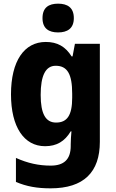

<svg xmlns="http://www.w3.org/2000/svg" viewBox="-20 -839 631 1048"><path d="M297 -819C246 -819 212 -798 212 -740C212 -683 247 -662 297 -662C347 -662 383 -683 383 -740C383 -798 348 -819 297 -819ZM230 -610C112 -610 40 -506 40 -324C40 -146 111 -41 226 -41C289 -41 333 -67 366 -122H370C368 -100 366 -72 366 -51V-42C366 32 328 65 257 65C191 65 132 52 67 23V154C125 179 183 189 256 189C438 189 525 100 525 -65V-600H389L376 -531H371C337 -585 293 -610 230 -610ZM284 -480C348 -480 374 -434 374 -328V-305C374 -209 346 -170 286 -170C229 -170 202 -218 202 -321C202 -427 229 -480 284 -480Z"/></svg>

Font: Noto Sans Tamil UI SemiCondensed ExtraBold
Style: Regular
Weight: 800
Width: 4
Designer: Jelle Bosma - Monotype Design Team
Foundry: Monotype Imaging Inc.
Version: Version 2.004